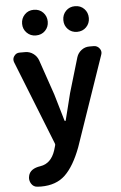

<svg xmlns="http://www.w3.org/2000/svg" viewBox="-65 -843 703 1114"><g transform="rotate(-5 286.5 -285.5)"><path d="M127.9 227.5Q117.2 227.5 107.4 226.6Q84 225.6 71.3 205.1Q62.5 190.4 62.5 174.8Q62.5 168 64.5 160.2V159.2Q74.2 118.2 134.8 109.4Q197.3 99.6 221.7 25.4L229.5 -1Q232.4 -7.8 229.5 -14.6L35.2 -503.9Q32.2 -511.7 32.2 -518.6Q32.2 -530.3 39.1 -540Q50.8 -557.6 71.3 -557.6H104.5Q129.9 -557.6 150.9 -542.5Q171.9 -527.3 180.7 -502.9L251 -297.9Q253.9 -290 296.9 -141.6Q297.9 -139.6 300.3 -139.6Q302.7 -139.6 303.7 -141.6Q309.6 -167 323.2 -219.2Q336.9 -271.5 342.8 -297.9L403.3 -502Q411.1 -526.4 431.6 -542Q452.1 -557.6 477.5 -557.6H502.9Q524.4 -557.6 537.1 -540Q544.9 -529.3 544.9 -517.6Q544.9 -510.7 542 -502.9L362.3 19.5Q322.3 126 269.5 176.8Q216.8 227.5 127.9 227.5ZM174.8 -648.4Q143.6 -648.4 122.1 -669.9Q100.6 -691.4 100.6 -722.7Q100.6 -753.9 121.6 -775.9Q142.6 -797.9 174.8 -797.9Q208 -797.9 229 -775.9Q250 -753.9 250 -722.7Q250 -691.4 229 -669.9Q208 -648.4 174.8 -648.4ZM340.8 -722.7Q340.8 -754.9 361.8 -776.4Q382.8 -797.9 415 -797.9Q447.3 -797.9 468.3 -776.4Q489.3 -754.9 489.3 -722.7Q489.3 -691.4 468.3 -669.9Q447.3 -648.4 415 -648.4Q382.8 -648.4 361.8 -669.9Q340.8 -691.4 340.8 -722.7Z"/></g></svg>

Font: Gen Jyuu Gothic Bold
Style: Bold
Weight: 700
Designer: [Source Han Sans]
Ryoko NISHIZUKA  (kana & ideographs); Paul D. Hunt (Latin, Greek & Cyrillic); Wenlong ZHANG  (bopomofo
Version: Version 1.002.20150607